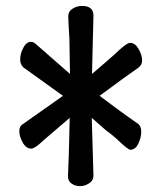

<svg xmlns="http://www.w3.org/2000/svg" viewBox="-20 -696 540 655"><path d="M252.9 -61Q236.8 -61 224.4 -69.6Q211.9 -78.1 211.9 -94.2Q214.8 -147 217.8 -293.9Q146 -232.9 131.8 -220.2Q99.1 -189 86.9 -189Q68.8 -189 57.4 -210Q45.9 -231 45.9 -248Q45.9 -264.2 55.7 -271L194.8 -369.1L60.1 -465.8Q48.8 -476.1 48.8 -493.2Q48.8 -512.2 59.3 -532.7Q69.8 -553.2 85.9 -553.2Q94.7 -553.2 102.1 -545.9L218.8 -443.8L216.8 -563Q212.9 -624 212.9 -640.1Q212.9 -657.2 227.8 -666.5Q242.7 -675.8 259.8 -675.8Q298.8 -675.8 298.8 -643.1L293.9 -443.8Q346.7 -488.8 370.1 -509.8Q411.1 -549.8 423.8 -549.8Q440.9 -549.8 452.9 -528.8Q464.8 -507.8 464.8 -490.2Q464.8 -475.1 453.1 -465.8Q409.7 -436 319.8 -369.1Q392.1 -314.9 412.1 -301Q432.1 -287.1 453.1 -272Q461.9 -263.2 461.9 -246.1Q461.9 -227.1 451.9 -206.1Q441.9 -185.1 424.8 -185.1Q416 -185.1 376 -224.1Q356 -241.2 340.8 -252L293 -293.9L298.8 -97.2Q298.8 -80.1 283.9 -70.6Q269 -61 252.9 -61Z"/></svg>

Font: LXGW WenKai Mono Screen
Style: Regular
Weight: 400
Monospace: yes
Designer: LXGW / Fontworks Inc.
Foundry: LXGW / Fontworks Inc.
Version: Version 1.330;April 28,2024